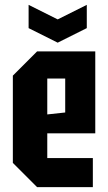

<svg xmlns="http://www.w3.org/2000/svg" viewBox="-20 -772 446 792"><path d="M33 -100V-460L133 -560H373V-222H175V-120H363V0H133ZM175 -300 249 -308V-448H175ZM338 -752V-656L218 -596L98 -656V-752L218 -692Z"/></svg>

Font: Tektur Condensed SemiBold
Style: Regular
Weight: 600
Width: 3
Designer: Adam Jagosz
Foundry: Adam Jagosz
Version: Version 1.005;gftools[0.9.30]